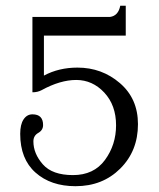

<svg xmlns="http://www.w3.org/2000/svg" viewBox="-20 -452 554 668"><path d="M233.9 157.2Q306.6 157.2 345.2 104.5Q383.8 51.8 383.8 -16.1Q383.8 -85.9 342.8 -129.9Q301.8 -173.8 245.1 -173.8Q189.5 -173.8 124.5 -138.2Q110.8 -130.9 92.8 -130.9V-393.1H362.8Q391.6 -397 398.4 -432.1H417.5V-328.1H132.8V-189Q184.6 -216.8 249.5 -216.8Q334.5 -216.8 397.2 -162.8Q460 -108.9 460 -20Q460 73.2 398.4 134.5Q336.9 195.8 242.7 195.8Q156.7 195.8 103.5 148.4Q50.3 101.1 50.3 13.7Q50.3 -19 62 -36.6Q73.7 -54.2 92.8 -54.2Q111.8 -54.2 120.8 -44.7Q129.9 -35.2 129.9 -17.1Q129.9 1 113 10.5Q96.2 20 96.2 40Q96.2 82.5 129.2 119.9Q162.1 157.2 233.9 157.2Z"/></svg>

Font: Lancelot
Style: Regular
Weight: 400
Designer: Marion Kadi
Foundry: Marion Kadi, Anton Koovit
Version: 1.004